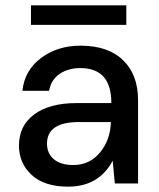

<svg xmlns="http://www.w3.org/2000/svg" viewBox="-20 -687 597 719"><path d="M235 12Q146 12 98.5 -32Q51 -76 51 -142Q51 -216 108 -258.5Q165 -301 267 -301H397Q397 -432 281 -432Q235 -432 203 -410Q171 -388 164 -347H64Q72 -424 134 -470Q196 -516 281 -516Q385 -516 441 -461.5Q497 -407 497 -312V0H410L402 -85Q350 12 235 12ZM254 -69Q316 -69 354.5 -116Q393 -163 395 -227V-230H276Q156 -230 156 -149Q156 -112 182 -90.5Q208 -69 254 -69ZM96 -594V-667H453V-594Z"/></svg>

Font: AWOL-DM Medium
Style: Regular
Weight: 500
Designer: Colophon Foundry, Jonny Pinhorn, Mikhail Sharanda
Foundry: Colophon Foundry
Version: Version 1.000;Glyphs 3.2.3 (3260)